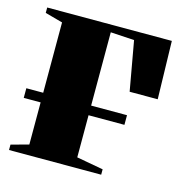

<svg xmlns="http://www.w3.org/2000/svg" viewBox="-82 -578 627 654"><g transform="rotate(15 232.0 -251.0)"><path d="M6 0V-19L68 -36V-466.5L6 -483.5V-502.5H445.5L450.5 -298H351.5L320.5 -472L237 -477V-36L331 -19V0ZM8.5 -218.5H363.5V-184.5H8.5Z"/></g></svg>

Font: Merriweather 144pt Black
Style: Regular
Weight: 900
Version: Version 2.100